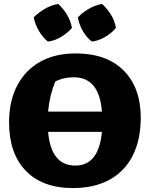

<svg xmlns="http://www.w3.org/2000/svg" viewBox="-20 -941 760 974"><path d="M350 13Q195 13 110.5 -75Q26 -163 26 -320Q26 -428 67 -506.5Q108 -585 183.5 -627.5Q259 -670 364 -670Q521 -670 607.5 -583Q694 -496 694 -344Q694 -232 653.5 -152Q613 -72 536 -29.5Q459 13 350 13ZM260 -527Q231 -455 224 -375H497Q484 -549 354 -549Q301 -549 260 -527ZM362 -101Q481 -101 497 -272H224Q239 -101 362 -101ZM275 -921Q302 -897 320.5 -865.5Q339 -834 345 -799Q322 -773 289.5 -753.5Q257 -734 223 -730Q197 -751 177.5 -784Q158 -817 151 -853Q176 -878 208 -896.5Q240 -915 275 -921ZM498 -921Q524 -897 543.5 -865.5Q563 -834 568 -799Q546 -773 513 -753.5Q480 -734 446 -730Q419 -751 400 -784Q381 -817 375 -853Q399 -878 431 -896.5Q463 -915 498 -921Z"/></svg>

Font: Piazzolla ExtraBold
Style: Regular
Weight: 800
Designer: Juan Pablo del Peral
Foundry: Huerta Tipografica
Version: Version 1.330